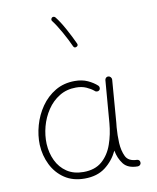

<svg xmlns="http://www.w3.org/2000/svg" viewBox="-94 -932 827 1014"><g transform="rotate(-10 319.5 -425.0)"><path d="M277.3 -24.9Q339.4 -24.9 377 -57.6Q414.6 -90.3 433.1 -143.3Q451.7 -196.3 456.5 -255.9L475.1 -483.9Q476.1 -490.7 481.4 -495.4Q486.8 -500 494.1 -499Q501 -498.5 506.1 -492.4Q511.2 -486.3 510.7 -479L492.7 -251Q491.7 -238.8 490.2 -227.1Q486.8 -184.6 488.8 -143.1Q491.2 -101.1 505.9 -70.6Q520.5 -40 566.9 -39.1Q581.5 -37.1 582 -22Q582.5 -14.6 577.1 -9.5Q571.8 -4.4 564.5 -4.4Q511.7 -4.4 488 -35.2Q464.4 -65.9 457 -107.9Q432.6 -56.6 388.9 -23.2Q345.2 10.3 277.8 10.3Q214.8 10.3 170.4 -19.5Q126 -49.3 101.6 -98.6Q77.1 -147.9 74.2 -205.6Q72.3 -256.8 87.2 -309.8Q102.1 -362.8 133.1 -407.5Q164.1 -452.1 209.7 -479.2Q255.4 -506.3 314.5 -506.3Q353.5 -506.3 383.3 -492.7Q413.1 -479 433.6 -460Q438.5 -455.1 438.5 -447.3Q438.5 -439.5 433.1 -435.1Q428.2 -430.7 420.4 -431.4Q412.6 -432.1 408.2 -437.5Q393.1 -450.2 369.6 -460.7Q346.2 -471.2 314.9 -471.2Q264.6 -471.2 225.6 -447.3Q186.5 -423.3 160.2 -383.8Q133.8 -344.2 121.3 -297.4Q108.9 -250.5 110.8 -205.1Q113.3 -155.8 132.8 -114.7Q152.3 -73.7 188.7 -49.3Q225.1 -24.9 277.3 -24.9ZM254.4 -856.9Q258.3 -860.4 263.7 -859.6Q269 -858.9 272.5 -855Q295.4 -826.2 319.8 -781.5Q344.2 -736.8 361.3 -699.2Q366.7 -687.5 355 -682.1Q343.3 -676.8 337.9 -688.5Q321.3 -725.6 296.9 -769Q272.5 -812.5 252 -838.9Q248.5 -842.8 249.5 -848.1Q250.5 -853.5 254.4 -856.9Z"/></g></svg>

Font: Mikhak-DS2-FD ExtraLight
Style: Regular
Weight: 200
Designer: Amin Abedi
Version: Version 3.2